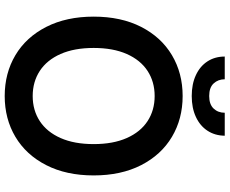

<svg xmlns="http://www.w3.org/2000/svg" viewBox="-97 -832 938 784"><g transform="rotate(90 372.0 -440.0)"><path d="M372.1 9.8Q278.8 9.8 205.3 -33.9Q131.8 -77.6 89.8 -159.9Q47.9 -242.2 47.9 -353.5Q47.9 -465.3 89.8 -547.4Q131.8 -629.4 205.3 -673.1Q278.8 -716.8 372.1 -716.8Q465.3 -716.8 538.8 -673.1Q612.3 -629.4 654.3 -547.4Q696.3 -465.3 696.3 -353.5Q696.3 -241.7 654.3 -159.7Q612.3 -77.6 538.8 -33.9Q465.3 9.8 372.1 9.8ZM372.1 -602.5Q314 -602.5 269.5 -573.5Q225.1 -544.4 200.4 -488.5Q175.8 -432.6 175.8 -353.5Q175.8 -274.4 200.4 -218.5Q225.1 -162.6 269.5 -133.5Q314 -104.5 372.1 -104.5Q430.2 -104.5 474.6 -133.5Q519 -162.6 543.7 -218.5Q568.4 -274.4 568.4 -353.5Q568.4 -432.6 543.7 -488.5Q519 -544.4 474.6 -573.5Q430.2 -602.5 372.1 -602.5ZM372.1 -753.9Q323.2 -753.9 286.9 -770.8Q250.5 -787.6 230.7 -818.1Q210.9 -848.6 210.9 -888.7H303.7Q303.7 -861.8 320.6 -843.5Q337.4 -825.2 372.1 -825.2Q406.2 -825.2 423.3 -843.3Q440.4 -861.3 440.4 -888.7H534.2Q533.7 -848.6 513.7 -818.1Q493.7 -787.6 457.3 -770.8Q420.9 -753.9 372.1 -753.9Z"/></g></svg>

Font: Pretendard Std SemiBold
Style: Regular
Weight: 600
Designer: Base glyphs from Inter by Rasmus Andersson; Hangeul glyphs from Noto Sans CJK(Source Han Sans) by Jang Soo-young and Kan
Foundry: Kil Hyung-jin
Version: Version 1.309